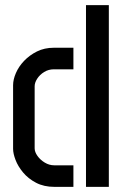

<svg xmlns="http://www.w3.org/2000/svg" viewBox="-20 -728 485 748"><path d="M192 0Q151 0 120.5 -16Q90 -32 70 -56Q50 -80 40.5 -105Q31 -130 31 -148V-396Q31 -418 42 -443.5Q53 -469 74 -491Q95 -513 124 -527.5Q153 -542 190 -542H266V-458H190Q169 -458 152 -447.5Q135 -437 125 -421.5Q115 -406 115 -392V-150Q115 -136 126 -120.5Q137 -105 154.5 -94.5Q172 -84 191 -84H266V0ZM315 0V-708H404V0Z"/></svg>

Font: Stick No Bills Medium
Style: Regular
Weight: 500
Version: Version 2.000